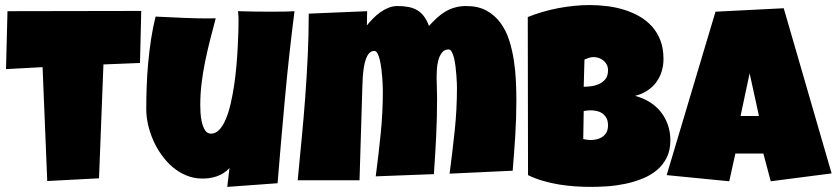

<svg xmlns="http://www.w3.org/2000/svg" viewBox="-20 -732 3329 764"><path d="M542 -688.5 537.1 -481.4 391.6 -475.6 374 -22.5 168 -11.7 149.4 -464.8 3.9 -457 9.8 -687.5Z M1151.9 -687.5Q1129.9 -515.6 1114.3 -345.5Q1098.6 -175.3 1084.5 -2.9L884.3 11.7L893.1 -63.5Q883.3 -52.2 870.4 -43.9Q857.4 -35.6 842.8 -30.5Q828.1 -25.4 814 -23.4Q799.8 -21.5 788.1 -21.5H787.6Q787.6 -21.5 787.6 -21.5Q787.6 -21.5 787.1 -21.5Q787.1 -21.5 787.1 -21.5Q787.1 -21.5 787.1 -21.5Q787.1 -21.5 787.1 -21.5H786.6Q786.6 -21.5 786.6 -21.5Q786.6 -21.5 786.6 -21.5Q786.6 -21.5 786.6 -21.5Q786.6 -21.5 786.6 -21.5Q786.6 -21.5 786.6 -21.5Q786.1 -21.5 786.1 -21.5Q786.1 -21.5 786.1 -21.5Q786.1 -21.5 786.1 -21.5Q786.1 -21.5 786.1 -21.5Q786.1 -21.5 786.1 -21.5Q786.1 -21.5 786.1 -21.5Q785.6 -21.5 785.6 -21.5Q785.6 -21.5 785.6 -21.5Q785.6 -21.5 785.6 -21.5Q785.6 -21.5 785.6 -21.5Q785.6 -21.5 785.6 -21.5Q785.6 -21.5 785.6 -21.5Q785.6 -21.5 785.6 -21.5Q785.6 -21.5 785.6 -21.5Q785.6 -21.5 785.2 -21.5Q785.2 -21.5 785.2 -21.5H783.2Q783.2 -21.5 783.2 -21.5Q783.2 -21.5 783.2 -21.5H782.7Q749.5 -22 720.2 -34.4Q690.9 -46.9 666.5 -67.6Q642.1 -88.4 622.6 -116Q603 -143.6 589.6 -174.1Q576.2 -204.6 569.1 -236.3Q562 -268.1 562 -297.9Q562 -341.8 563.7 -388.9Q565.4 -436 569.8 -483.4Q574.2 -530.8 581.3 -577.1Q588.4 -623.5 599.1 -666Q658.7 -663.1 710.2 -660.9Q761.7 -658.7 804.2 -658.7Q821.3 -658.7 838.4 -659.2Q827.1 -616.7 816.2 -574Q805.2 -531.2 796.4 -488Q787.6 -444.8 782.2 -401.4Q776.9 -357.9 776.9 -313.5Q776.9 -303.2 777.8 -284.2Q778.8 -265.1 783 -246.6Q787.1 -228 795.7 -214.1Q804.2 -200.2 819.8 -200.2Q838.4 -200.2 853 -216.1Q867.7 -231.9 878.9 -258.8Q890.1 -285.6 898.2 -320.8Q906.2 -356 911.9 -394.3Q917.5 -432.6 920.9 -471.7Q924.3 -510.7 926 -545.2Q927.7 -579.6 928.5 -606.9Q929.2 -634.3 929.2 -649.4Q929.2 -659.2 928.7 -668.5Q928.2 -677.7 927.2 -687.5Q959 -686.5 990.2 -686Q1021.5 -685.5 1053.2 -685.5Q1077.6 -685.5 1102.3 -685.8Q1127 -686 1151.9 -687.5Z M2034.7 -331.1Q2034.7 -261.2 2030.3 -191.9Q2025.9 -122.6 2020 -52.7L1769 -41Q1780.3 -126 1789.3 -211.2Q1798.3 -296.4 1798.3 -381.8Q1798.3 -387.2 1797.9 -400.6Q1797.4 -414.1 1796.1 -431.2Q1794.9 -448.2 1792.7 -466.6Q1790.5 -484.9 1786.9 -500.2Q1783.2 -515.6 1777.8 -525.4Q1772.5 -535.2 1765.1 -535.2Q1748 -535.2 1738.3 -522.2Q1728.5 -509.3 1723.9 -491.2Q1719.2 -473.1 1718.3 -454.3Q1717.3 -435.5 1717.3 -423.8Q1717.3 -403.3 1718.3 -382.8Q1719.2 -362.3 1719.2 -340.8Q1719.2 -265.1 1715.6 -189.9Q1711.9 -114.7 1706.5 -39.1L1475.1 -30.3Q1486.3 -115.2 1494.9 -200Q1503.4 -284.7 1503.4 -370.1Q1503.4 -375.5 1502.9 -389.6Q1502.4 -403.8 1501.2 -421.4Q1500 -439 1497.6 -458Q1495.1 -477.1 1491.5 -492.9Q1487.8 -508.8 1482.4 -519Q1477.1 -529.3 1469.2 -529.3Q1457 -529.3 1448.7 -519.8Q1440.4 -510.3 1435.3 -495.1Q1430.2 -480 1427.5 -461.7Q1424.8 -443.4 1423.6 -425.8Q1422.4 -408.2 1422.1 -393.3Q1421.9 -378.4 1421.4 -371.1L1410.6 -14.6H1164.6Q1172.4 -97.2 1180.4 -180.2Q1188.5 -263.2 1194.6 -345.9Q1200.7 -428.7 1204.6 -511.7Q1208.5 -594.7 1208.5 -677.7L1440.9 -687.5L1439.9 -630.9Q1450.7 -644.5 1464.4 -658.4Q1478 -672.4 1493.4 -683.3Q1508.8 -694.3 1526.1 -701.2Q1543.5 -708 1562 -708Q1585.9 -708 1605 -704.3Q1624 -700.7 1639.4 -691.9Q1654.8 -683.1 1666.5 -667.7Q1678.2 -652.3 1687 -628.9Q1702.6 -646 1718.5 -660.6Q1734.4 -675.3 1752 -685.8Q1769.5 -696.3 1790 -702.1Q1810.5 -708 1835.4 -708Q1882.8 -708 1916 -689.7Q1949.2 -671.4 1971.4 -641.1Q1993.7 -610.8 2006.1 -571.8Q2018.6 -532.7 2024.9 -490.7Q2031.2 -448.7 2033 -407.2Q2034.7 -365.7 2034.7 -331.1Z M2647.5 -173.8Q2647.5 -133.3 2632.6 -104Q2617.7 -74.7 2592.8 -54.2Q2567.9 -33.7 2535.4 -20.8Q2502.9 -7.8 2467.8 -0.5Q2432.6 6.8 2397.2 9.3Q2361.8 11.7 2331.1 11.7Q2300.8 11.7 2268.3 9.5Q2235.8 7.3 2203.6 2Q2171.4 -3.4 2140.1 -12.5Q2108.9 -21.5 2081.1 -35.2L2080.1 -664.1Q2107.4 -675.3 2138.2 -684.3Q2168.9 -693.4 2200.9 -699.5Q2232.9 -705.6 2264.6 -708.7Q2296.4 -711.9 2326.2 -711.9Q2360.8 -711.9 2396.2 -707.5Q2431.6 -703.1 2464.4 -692.9Q2497.1 -682.6 2525.4 -666.3Q2553.7 -649.9 2575 -626Q2596.2 -602.1 2608.2 -570.3Q2620.1 -538.6 2620.1 -497.1Q2620.1 -469.7 2612.3 -445.8Q2604.5 -421.9 2589.8 -402.8Q2575.2 -383.8 2554.2 -370.4Q2533.2 -356.9 2506.8 -350.6Q2538.6 -342.3 2564.7 -326.2Q2590.8 -310.1 2609.1 -287.1Q2627.4 -264.2 2637.5 -235.4Q2647.5 -206.5 2647.5 -173.8ZM2399.4 -452.1Q2399.4 -466.3 2393.6 -476.3Q2387.7 -486.3 2379.2 -492.7Q2370.6 -499 2360.6 -502Q2350.6 -504.9 2342.8 -504.9Q2333 -504.9 2323.7 -502Q2314.5 -499 2305.7 -495.1L2302.7 -386.7Q2314 -386.7 2330.6 -388.7Q2347.2 -390.6 2362.5 -397.2Q2377.9 -403.8 2388.7 -416.7Q2399.4 -429.7 2399.4 -452.1ZM2330.1 -293Q2315.9 -293 2302.7 -290L2300.8 -178.7Q2308.1 -177.2 2315.2 -176Q2322.3 -174.8 2329.1 -174.8Q2339.4 -174.8 2351.6 -177Q2363.8 -179.2 2374.5 -185.8Q2385.3 -192.4 2392.3 -203.6Q2399.4 -214.8 2399.4 -233.4Q2399.4 -252 2392.3 -263.7Q2385.3 -275.4 2375 -282Q2364.7 -288.6 2352.5 -290.8Q2340.3 -293 2330.1 -293Z M3289.1 -42 3046.9 -10.7 3017.6 -121.1H2906.2L2881.8 -10.7L2632.8 -35.2L2827.1 -685.5L3098.6 -699.2ZM3000 -270.5 2962.9 -440.4 2926.8 -270.5Z"/></svg>

Font: Luckiest Guy
Style: Regular
Weight: 400
Designer: Astigmatic (AOETI)
Foundry: Astigmatic (AOETI)
Version: Version 1.000